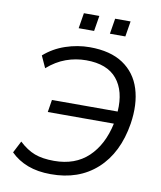

<svg xmlns="http://www.w3.org/2000/svg" viewBox="-96 -968 882 1053"><g transform="rotate(10 345.0 -441.5)"><path d="M258 9Q186 9 130.5 -12Q75 -33 35 -73L69 -139Q112 -99 155.5 -82.5Q199 -66 264 -66Q381 -66 453.5 -134.5Q526 -203 552 -324H184L195 -393H561Q569 -508 514.5 -574Q460 -640 343 -640Q285 -640 231 -620.5Q177 -601 128 -558L98 -624Q149 -669 215.5 -691.5Q282 -714 350 -714Q465 -714 536 -666.5Q607 -619 633.5 -534.5Q660 -450 643 -340Q616 -173 515 -81.5Q414 10 258 9ZM445 -806 459 -892H545L531 -806ZM271 -806 285 -892H371L357 -806Z"/></g></svg>

Font: Mulish
Style: Italic
Weight: 400
Italic angle: -9°
Designer: Vernon Adams
Foundry: Vernon Adams
Version: Version 3.603; ttfautohint (v1.8.3)